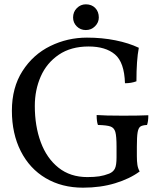

<svg xmlns="http://www.w3.org/2000/svg" viewBox="-20 -859 771 888"><path d="M35 -347Q35 -454 84 -530.5Q133 -607 212.5 -646Q292 -685 382 -685Q452 -685 514 -672.5Q576 -660 622 -638Q611 -581 611 -483Q587 -474 558 -474Q555 -571 511.5 -607.5Q468 -644 390 -644Q308 -644 252 -606Q196 -568 168.5 -505.5Q141 -443 141 -369Q141 -276 168.5 -201.5Q196 -127 250.5 -83.5Q305 -40 384 -40Q416 -40 439 -43.5Q462 -47 485 -56Q504 -64 511.5 -79.5Q519 -95 519 -131V-181Q519 -229 513.5 -248.5Q508 -268 491 -274Q474 -280 433 -281Q427 -296 427 -327Q465 -324 549 -324Q624 -324 666 -326Q666 -297 660 -281Q638 -280 629 -273.5Q620 -267 616.5 -247Q613 -227 613 -181V-136Q613 -113 615.5 -96.5Q618 -80 626 -66Q580 -32 512.5 -11.5Q445 9 364 9Q266 9 191.5 -35Q117 -79 76 -160Q35 -241 35 -347ZM318 -778Q318 -804 335.5 -821.5Q353 -839 377 -839Q404 -839 420.5 -822Q437 -805 437 -778Q437 -755 419.5 -737.5Q402 -720 377 -720Q352 -720 335 -737Q318 -754 318 -778Z"/></svg>

Font: Vollkorn SC
Style: Regular
Weight: 400
Designer: Friedrich Althausen
Foundry: Friedrich Althausen
Version: Version 4.015